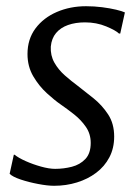

<svg xmlns="http://www.w3.org/2000/svg" viewBox="-20 -588 452 618"><path d="M367 -480H363Q353 -490 321.8 -503Q290.5 -516 253.5 -516Q223 -516 199 -507.5Q175 -499 160.5 -481.8Q146 -464.5 143.5 -438Q142 -409.5 155 -386.5Q168 -363.5 188.8 -345.2Q209.5 -327 230.5 -311.5Q254 -293.5 281.2 -271.5Q308.5 -249.5 328 -219.8Q347.5 -190 347.5 -148.5Q347.5 -111 332 -81.5Q316.5 -52 289.5 -31.8Q262.5 -11.5 227.8 -0.8Q193 10 154 10Q133 10 102.8 4.2Q72.5 -1.5 46.5 -10.2Q20.5 -19 11 -28.5L24.5 -90H27Q39 -80 62.5 -69.5Q86 -59 112 -51.8Q138 -44.5 157.5 -44.5Q185 -44.5 211.2 -51.2Q237.5 -58 254.8 -76.2Q272 -94.5 272 -128Q272 -157 256.5 -179.5Q241 -202 218.5 -219.8Q196 -237.5 175 -252Q156 -265 131 -287.8Q106 -310.5 87.2 -342.2Q68.5 -374 68.5 -414Q68.5 -462 94.2 -496.5Q120 -531 163 -549.5Q206 -568 257 -568Q283 -568 308.5 -564.8Q334 -561.5 353.8 -556.8Q373.5 -552 382 -548Z"/></svg>

Font: Merriweather Light 18pt Light
Style: Italic
Weight: 300
Italic angle: -7.8°
Version: Version 2.101